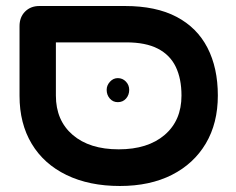

<svg xmlns="http://www.w3.org/2000/svg" viewBox="-20 -603 785 639"><path d="M379 16Q277 16 201.5 -20.5Q126 -57 85.5 -124.5Q45 -192 45 -284V-516Q45 -546 63.5 -564.5Q82 -583 111 -583H396Q499 -583 567.5 -547Q636 -511 670.5 -444Q705 -377 705 -285Q705 -193 665 -125.5Q625 -58 552 -21Q479 16 379 16ZM375 -106Q472 -106 528 -154Q584 -202 584 -285Q584 -341 565 -380.5Q546 -420 505.5 -441Q465 -462 400 -462H166V-285Q166 -202 222 -154Q278 -106 375 -106ZM372 -263Q356 -263 345.5 -275Q335 -287 335 -304Q335 -319 346 -331Q357 -343 372 -343Q388 -343 399 -331.5Q410 -320 410 -304Q410 -287 399.5 -275Q389 -263 372 -263Z"/></svg>

Font: Fredoka SemiExpanded Medium
Style: Regular
Weight: 500
Width: 6
Designer: Ben Nathan
Foundry: Milena B. Brandão, Ben Nathan
Version: Version 2.001